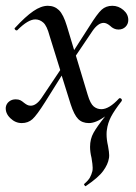

<svg xmlns="http://www.w3.org/2000/svg" viewBox="-24 -415 468 663"><path d="M207 -325 232 -242 284 -323Q312 -368 327 -381.5Q342 -395 364 -395Q385 -395 402 -380.5Q419 -366 419 -346Q419 -332 409.5 -322.5Q400 -313 385 -313Q369 -313 356 -326Q344 -336 334 -336Q315 -336 296 -309L238 -223L279 -87Q288 -57 299.5 -47.5Q311 -38 326 -38Q353 -38 387 -75Q388 -76 390 -76Q394 -76 396 -72.5Q398 -69 396 -66Q371 -34 359.5 -12Q348 10 345 34Q344 39 344 49Q344 67 349 89Q353 111 353 121Q353 129 352 132Q349 152 332.5 175Q316 198 273 227Q273 228 272 228Q270 228 267.5 224.5Q265 221 267 220Q281 208 286.5 198Q292 188 295 176Q296 172 296 164Q296 154 292 130Q287 110 287 92Q287 65 299 43.5Q311 22 339 -13Q307 10 283 10Q260 10 246 -4Q232 -18 220 -55L189 -154L132 -63Q103 -17 88 -3.5Q73 10 51 10Q29 10 11.5 -7Q-6 -24 -4 -45Q-2 -57 7.5 -64.5Q17 -72 30 -72Q40 -72 46 -69Q52 -66 59 -60Q64 -56 69.5 -53Q75 -50 82 -50Q101 -50 119 -76L184 -173L147 -292Q138 -326 125.5 -337Q113 -348 98 -348Q73 -348 36 -311Q35 -310 33 -310Q30 -310 27.5 -313.5Q25 -317 28 -319Q64 -358 91 -376.5Q118 -395 141 -395Q164 -395 179.5 -380Q195 -365 207 -325Z"/></svg>

Font: CormorantInfant-MediumItalic
Style: Italic
Weight: 500
Italic angle: -10°
Designer: Christian Thalmann (Catharsis Fonts)
Foundry: Catharsis Fonts
Version: Version 3.303